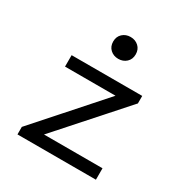

<svg xmlns="http://www.w3.org/2000/svg" viewBox="-166 -845 932 975"><g transform="rotate(30 300.0 -358.0)"><path d="M71 0V-44L404 -419H108V-486H522V-442L188 -67H531V0ZM322 -588Q294 -588 275 -605.5Q256 -623 256 -652Q256 -681 275 -698.5Q294 -716 322 -716Q350 -716 369 -698.5Q388 -681 388 -652Q388 -623 369 -605.5Q350 -588 322 -588Z"/></g></svg>

Font: Source Code Pro
Style: Regular
Weight: 400
Monospace: yes
Designer: Paul D. Hunt, Teo Tuominen
Foundry: Adobe Systems Incorporated
Version: Version 2.030;PS 1.000;hotconv 16.6.51;makeotf.lib2.5.65220